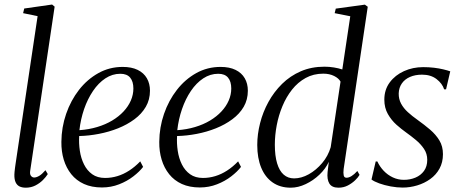

<svg xmlns="http://www.w3.org/2000/svg" viewBox="-20 -838 2077 868"><path d="M116.5 -66Q114 -50.5 120 -43Q126 -35.5 134.5 -35.5Q144.5 -35.5 157 -42.8Q169.5 -50 185.5 -68.5L196 -51Q188 -38 173.8 -23.8Q159.5 -9.5 140 0.5Q120.5 10.5 96.5 10.5Q80 10.5 68.2 4.8Q56.5 -1 50.5 -14.2Q44.5 -27.5 45 -49Q45 -53.5 45.8 -61.2Q46.5 -69 47.8 -78.8Q49 -88.5 50.5 -98L150 -765L84.5 -778.5L89.5 -799.5L215.5 -817.5L227 -808Z M627 -83.5Q611 -62.5 583 -40.8Q555 -19 518.5 -4.8Q482 9.5 441 9.5Q394.5 9.5 359.8 -6.2Q325 -22 302.2 -50.5Q279.5 -79 268.2 -116.2Q257 -153.5 257.5 -196.5Q258 -262.5 279 -323.2Q300 -384 337.2 -431.8Q374.5 -479.5 424.8 -507.5Q475 -535.5 534.5 -535.5Q575 -535.5 602.5 -522Q630 -508.5 644 -484.2Q658 -460 658 -428Q658 -387.5 639.2 -355.2Q620.5 -323 587.8 -298.8Q555 -274.5 513.8 -258Q472.5 -241.5 427.2 -232.8Q382 -224 338 -223Q336 -189.5 341 -156Q346 -122.5 359.8 -94.8Q373.5 -67 397 -50.2Q420.5 -33.5 455 -33.5Q483.5 -33.5 510.8 -41.8Q538 -50 564 -66.8Q590 -83.5 614 -108.5ZM524 -504.5Q488 -504.5 456.5 -483.8Q425 -463 400.5 -426.8Q376 -390.5 360.2 -344.8Q344.5 -299 339 -249.5Q382 -252.5 419.5 -263.8Q457 -275 487 -293Q517 -311 538.5 -334Q560 -357 571.5 -383.5Q583 -410 583 -438Q583 -469.5 568.5 -487Q554 -504.5 524 -504.5Z M1069.5 -83.5Q1053.5 -62.5 1025.5 -40.8Q997.5 -19 961 -4.8Q924.5 9.5 883.5 9.5Q837 9.5 802.2 -6.2Q767.5 -22 744.8 -50.5Q722 -79 710.8 -116.2Q699.5 -153.5 700 -196.5Q700.5 -262.5 721.5 -323.2Q742.5 -384 779.8 -431.8Q817 -479.5 867.2 -507.5Q917.5 -535.5 977 -535.5Q1017.5 -535.5 1045 -522Q1072.5 -508.5 1086.5 -484.2Q1100.5 -460 1100.5 -428Q1100.5 -387.5 1081.8 -355.2Q1063 -323 1030.2 -298.8Q997.5 -274.5 956.2 -258Q915 -241.5 869.8 -232.8Q824.5 -224 780.5 -223Q778.5 -189.5 783.5 -156Q788.5 -122.5 802.2 -94.8Q816 -67 839.5 -50.2Q863 -33.5 897.5 -33.5Q926 -33.5 953.2 -41.8Q980.5 -50 1006.5 -66.8Q1032.5 -83.5 1056.5 -108.5ZM966.5 -504.5Q930.5 -504.5 899 -483.8Q867.5 -463 843 -426.8Q818.5 -390.5 802.8 -344.8Q787 -299 781.5 -249.5Q824.5 -252.5 862 -263.8Q899.5 -275 929.5 -293Q959.5 -311 981 -334Q1002.5 -357 1014 -383.5Q1025.5 -410 1025.5 -438Q1025.5 -469.5 1011 -487Q996.5 -504.5 966.5 -504.5Z M1533.5 -73.5Q1531.5 -56 1533.8 -45.2Q1536 -34.5 1546.5 -34.5Q1557 -34.5 1569.2 -42Q1581.5 -49.5 1595.5 -65L1605.5 -47.5Q1599.5 -36.5 1585.5 -23Q1571.5 -9.5 1552.5 0.5Q1533.5 10.5 1510 10.5Q1480.5 10.5 1469 -8.2Q1457.5 -27 1461 -60.5L1466.5 -106.5Q1452 -75 1424.2 -48.5Q1396.5 -22 1362.2 -5.8Q1328 10.5 1294.5 10.5Q1246.5 10.5 1212.5 -13.2Q1178.5 -37 1160.8 -80.2Q1143 -123.5 1143 -182.5Q1143 -231 1155.8 -281.2Q1168.5 -331.5 1193.5 -377Q1218.5 -422.5 1255.2 -458.8Q1292 -495 1340 -515.8Q1388 -536.5 1447 -536.5Q1468.5 -536.5 1489.8 -533Q1511 -529.5 1527.5 -524L1563.5 -764.5L1493 -778.5L1498 -799L1629.5 -817L1642.5 -807.5ZM1519.5 -469Q1511.5 -484 1490.5 -494.5Q1469.5 -505 1441.5 -505Q1397 -505 1361.8 -485.5Q1326.5 -466 1300.2 -432.8Q1274 -399.5 1256.8 -358Q1239.5 -316.5 1231 -271.5Q1222.5 -226.5 1222.5 -184Q1222.5 -133.5 1232.8 -99.5Q1243 -65.5 1262.5 -48.5Q1282 -31.5 1309.5 -31.5Q1342.5 -31.5 1376 -50.2Q1409.5 -69 1436.5 -101Q1463.5 -133 1475 -172.5Z M1996.5 -434H1988Q1979.5 -460.5 1953.5 -480.5Q1927.5 -500.5 1888 -500.5Q1857 -500.5 1833.5 -490.2Q1810 -480 1796.8 -461Q1783.5 -442 1782.5 -416Q1782 -390.5 1793.2 -369.5Q1804.5 -348.5 1824 -330.8Q1843.5 -313 1867 -296.5Q1898.5 -274 1924.5 -251.8Q1950.5 -229.5 1966.5 -203Q1982.5 -176.5 1982.5 -141Q1982.5 -104 1967 -75.8Q1951.5 -47.5 1925 -28.5Q1898.5 -9.5 1866 0.2Q1833.5 10 1800.5 10Q1775 10 1746.5 4.8Q1718 -0.5 1694.5 -9Q1671 -17.5 1659.5 -26.5L1678.5 -108H1686Q1696.5 -85 1714.5 -66Q1732.5 -47 1756 -36Q1779.5 -25 1806 -25Q1834 -25 1858 -35Q1882 -45 1896.8 -65.2Q1911.5 -85.5 1911.5 -115.5Q1911.5 -143 1896.8 -165Q1882 -187 1860 -205.2Q1838 -223.5 1815.5 -239.5Q1795 -254 1772.2 -274.2Q1749.5 -294.5 1733.5 -322.5Q1717.5 -350.5 1717.5 -387.5Q1717.5 -432.5 1742 -465.5Q1766.5 -498.5 1806.5 -516.5Q1846.5 -534.5 1893 -534.5Q1918.5 -534.5 1941.8 -531.8Q1965 -529 1983.8 -524.5Q2002.5 -520 2015.5 -515.5Z"/></svg>

Font: Merriweather 96pt Light
Style: Italic
Weight: 300
Italic angle: -7.8°
Version: Version 2.101